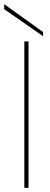

<svg xmlns="http://www.w3.org/2000/svg" viewBox="-32 -903 242 923"><path d="M85 0V-704H105V0ZM-12 -859V-883L175 -749V-729Z"/></svg>

Font: Poppins Thin
Style: Regular
Weight: 250
Designer: Ninad Kale (Devanagari), Jonny Pinhorn (Latin)
Foundry: Indian Type Foundry
Version: Version 3.200;PS 1.000;hotconv 16.6.54;makeotf.lib2.5.65590